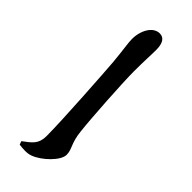

<svg xmlns="http://www.w3.org/2000/svg" viewBox="49 -814 902 902"><g transform="rotate(-45 500.0 -363.0)"><path d="M102 -461 85 -455C82 -431 79 -402 88 -379C106 -330 168 -265 207 -265C245 -265 260 -289 332 -296C409 -305 633 -319 709 -319C779 -319 814 -316 854 -316C896 -316 920 -330 920 -359C920 -402 868 -433 808 -433C784 -433 739 -425 672 -419C611 -414 309 -394 202 -394C149 -394 132 -421 102 -461Z"/></g></svg>

Font: Noto Serif CJK TC
Style: Bold
Weight: 700
Designer: Ryoko NISHIZUKA 西塚涼子 (kana & ideographs); Frank Grießhammer (Latin, Greek & Cyrillic); Wenlong ZHANG 张文龙 (bopomofo); San
Foundry: Adobe
Version: Version 2.001;hotconv 1.1.0;makeotfexe 2.6.0